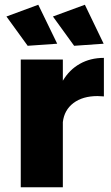

<svg xmlns="http://www.w3.org/2000/svg" viewBox="-20 -793 470 813"><path d="M7.3 0ZM419.9 -547.9V-384.8Q411.1 -385.7 393.1 -386.2Q330.1 -386.2 291 -356.7Q252 -327.1 246.1 -275.9V0H67.9V-541H246.1V-451.2Q273.9 -498 318.4 -522.9Q362.8 -547.9 419.9 -547.9ZM142.1 -772.9 222.2 -607.9 97.2 -599.1 7.3 -723.1ZM339.4 -772.9 418.9 -607.9 293.9 -599.1 204.1 -723.1Z"/></svg>

Font: Argentum Sans
Style: Bold
Weight: 700
Designer: Julieta Ulanovsky (Modified by Cristiano Sobral)
Foundry: Julieta Ulanovsky
Version: Version 1.000; ttfautohint (v1.5.65-e2d9)